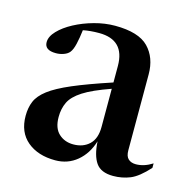

<svg xmlns="http://www.w3.org/2000/svg" viewBox="-84 -608 705 704"><g transform="rotate(15 268.0 -256.0)"><path d="M536 -55Q498.5 -13.5 468.2 -1.2Q438 11 404 11Q357.5 11 338.5 -16.5Q319.5 -44 316.5 -97Q301.5 -47.5 266.5 -18.5Q231.5 10.5 184 10.5Q118.5 10.5 78 -23.2Q37.5 -57 37.5 -119.5Q37.5 -150.5 47.8 -174.8Q58 -199 86.8 -221Q115.5 -243 171 -266.8Q226.5 -290.5 317 -320.5V-383Q317 -482 219.5 -482Q185.5 -482 159 -476.5Q155.5 -446.5 150 -423Q144.5 -399.5 136 -389Q129 -380 114.8 -374.8Q100.5 -369.5 85 -369.5Q42 -369.5 42 -400Q42 -421.5 62.8 -443.2Q83.5 -465 117.2 -483Q151 -501 191 -512Q231 -523 269.5 -523Q359 -523 396.5 -484.5Q434 -446 434 -382.5V-94.5Q434 -71.5 444.8 -61.8Q455.5 -52 473.5 -52Q504.5 -52 536 -72ZM155.5 -146.5Q155.5 -104 177.8 -83.5Q200 -63 233 -63Q270.5 -63 293.8 -85.2Q317 -107.5 317 -151.5V-296.5Q248.5 -272.5 214 -250.2Q179.5 -228 167.5 -203Q155.5 -178 155.5 -146.5Z"/></g></svg>

Font: Newsreader Display Medium
Style: Regular
Weight: 500
Designer: Hugues Gentile
Foundry: Production Type
Version: Version 1.001